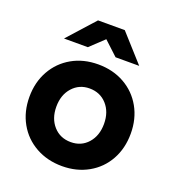

<svg xmlns="http://www.w3.org/2000/svg" viewBox="-132 -815 846 931"><g transform="rotate(20 291.0 -350.0)"><path d="M29 -250Q29 -326 62.5 -385.5Q96 -445 155 -478.5Q214 -512 290 -512Q366 -512 425.5 -478.5Q485 -445 518.5 -385.5Q552 -326 552 -250Q552 -174 519 -114.5Q486 -55 426.5 -21.5Q367 12 292 12Q216 12 156 -21.5Q96 -55 62.5 -114.5Q29 -174 29 -250ZM292 -112Q346 -112 380 -150.5Q414 -189 414 -250Q414 -311 379.5 -349.5Q345 -388 290 -388Q237 -388 202.5 -349.5Q168 -311 168 -250Q168 -189 202.5 -150.5Q237 -112 292 -112ZM284 -640 213 -573H90L215 -712H353L478 -573H356Z"/></g></svg>

Font: Oak Sans
Style: Bold
Weight: 700
Designer: Erik Kennedy, Walven
Foundry: Erik Kennedy, Walven
Version: Version 1.000